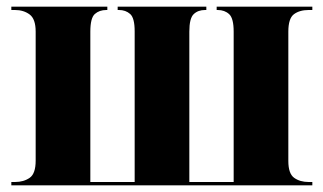

<svg xmlns="http://www.w3.org/2000/svg" viewBox="-20 -556 970 576"><path d="M14 0V-10H25Q51 -10 69 -22.5Q87 -35 87 -74V-461Q87 -499 69 -512.5Q51 -526 25 -526H14V-536H302V-526H299Q278 -526 264.5 -514Q251 -502 251 -461V-10H384V-462Q384 -502 370.5 -514Q357 -526 337 -526H333V-536H599V-526H595Q574 -526 561 -513.5Q548 -501 548 -461V-10H681V-461Q681 -501 667.5 -513.5Q654 -526 633 -526H630V-536H917V-526H906Q879 -526 862 -513.5Q845 -501 845 -461V-73Q845 -35 862.5 -22.5Q880 -10 906 -10H917V0Z"/></svg>

Font: Noto Serif Display SemiCondensed ExtraBold
Style: Regular
Weight: 800
Width: 4
Designer: Monotype Design Team
Foundry: Monotype Imaging Inc.
Version: Version 2.009